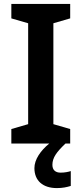

<svg xmlns="http://www.w3.org/2000/svg" viewBox="-20 -734 417 982"><path d="M248 109C248 72 270 43 315 0H339V-74L253 -99V-615L339 -640V-714H38V-640L124 -615V-99L38 -74V0H232C187 37 156 82 156 126C156 190 199 228 271 228C301 228 322 223 342 217V141C330 145 311 149 290 149C264 149 248 136 248 109Z"/></svg>

Font: Noto Sans Khmer UI SemiBold
Style: Regular
Weight: 600
Designer: Danh Hong and the Monotype Design Team
Foundry: Monotype Imaging Inc.
Version: Version 2.002